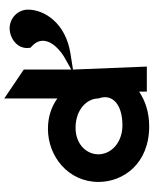

<svg xmlns="http://www.w3.org/2000/svg" viewBox="70 -776 717 897"><g transform="rotate(-90 428.5 -327.5)"><path d="M417 -226C442 -159 386 -114 292 -114C213 -114 157 -164 156 -226C156 -282 203 -333 280 -333C364 -333 417 -281 417 -226ZM449 -36V0H566L552 -345L628 -357C771 -380 832 -480 832 -555C832 -603 792 -641 745 -641C698 -641 648 -605 653 -553L654 -544L661 -537C701 -501 692 -455 647 -413C636 -403 623 -393 609 -385L552 -353V-575L417 -666V-418C381 -444 334 -462 275 -462C145 -462 27 -366 27 -226C27 -110 112 11 287 11C353 11 407 -8 449 -36Z"/></g></svg>

Font: Charger
Style: Hemi
Weight: 900
Designer: Jasper
Foundry: Cannot Into Space Fonts
Version: Version 0.99